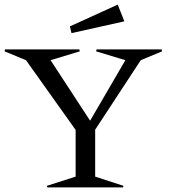

<svg xmlns="http://www.w3.org/2000/svg" viewBox="-34 -815 735 835"><path d="M-14.2 -591.8 -12.2 -600.1H311L313 -591.8L186 -553.2L357.9 -290L511.2 -553.2L383.8 -591.8L386.2 -600.1H668.9L670.9 -591.8L578.1 -553.2L379.9 -251V-46.9L502.9 -6.8L501 0H171.9L169.9 -6.8L294.9 -46.9V-250L79.1 -553.2ZM270 -700.2 478 -794.9 506.8 -722.2 276.9 -670.9Z"/></svg>

Font: Halibut
Style: Regular
Weight: 400
Designer: Matteo Maggi
Foundry: Collletttivo
Version: Version 3.080 | FøM Fix